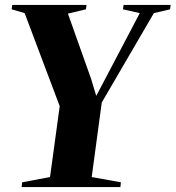

<svg xmlns="http://www.w3.org/2000/svg" viewBox="-20 -763 716 783"><path d="M68 0 70.5 -19.5 184 -41 223.5 -330 80.5 -709.5 27.5 -725 30 -743H333L330.5 -725L257 -707.5L352 -440L372.5 -372L396.5 -417.5L550 -709.5L481.5 -725L484 -743H676L673.5 -725L607.5 -709.5L395 -345L354 -41L473 -19.5L471 0Z"/></svg>

Font: Merriweather 144pt ExtraBold
Style: Italic
Weight: 800
Italic angle: -7.8°
Version: Version 2.101